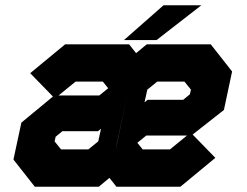

<svg xmlns="http://www.w3.org/2000/svg" viewBox="-20 -708 935 728"><path d="M112 0 31 -103 61 -243 185.5 -346H356.5L396.5 -378.5L394.5 -368L370 -398.5H266.5L188 -334.5L94.5 -430.5L227 -540H469.5L496 -506.5L536.5 -540H779L860 -437L829 -291L705.5 -194H534.5L494.5 -161.5L496.5 -172L521 -141.5H624.5L703 -205.5L796.5 -109.5L664 0H421.5L395 -33.5L354.5 0ZM155 -70H332L418.5 -141.5L472.5 -70H653L707.5 -115L653 -70H472.5L418.5 -141.5L423.5 -163L539.5 -261H699.5L773 -320.5L791 -403.5L739 -469H559L473 -397.5L419 -469.5H234L188 -431.5L234 -469.5H419L473 -397.5L468 -373.5L346 -277H189.5L117.5 -219L101 -140ZM155 -70 101 -140 117.5 -219 189.5 -277H346L468 -373.5L418.5 -141.5L332 -70ZM423.5 -163 473 -397.5 559 -469H739L791 -403.5L773 -320.5L699.5 -261H539.5ZM211.5 -141.5H315L352.5 -172L363 -220L351.5 -210.5H216.5L191 -189.5L187 -172ZM528 -320 539.5 -329.5H674.5L700 -350.5L704 -368L679.5 -398.5H576L538.5 -368ZM450 -556 600 -688H743.5L573.5 -556ZM552 -590H551.5L625 -653H625.5Z"/></svg>

Font: Tourney Thin Black
Style: Italic
Weight: 900
Italic angle: -12°
Version: Version 1.015